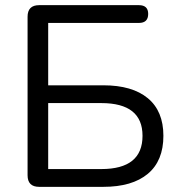

<svg xmlns="http://www.w3.org/2000/svg" viewBox="-20 -725 700 745"><path d="M381 0H132Q87 0 87 -45V-660Q87 -705 132 -705H519Q555 -705 555 -671Q555 -636 519 -636H167V-394H381Q493 -394 553.5 -344Q614 -294 614 -198Q614 -101 553.5 -50.5Q493 0 381 0ZM167 -325V-69H373Q533 -69 533 -198Q533 -325 373 -325Z"/></svg>

Font: Nunito
Style: Regular
Weight: 400
Designer: Vernon Adams
Foundry: Vernon Adams
Version: Version 3.602